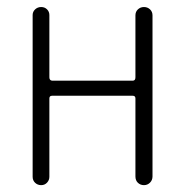

<svg xmlns="http://www.w3.org/2000/svg" viewBox="-20 -540 540 560"><path d="M75.2 -24.4V-496.1Q75.2 -505.9 82.5 -512.7Q89.8 -519.5 100.1 -519.5Q110.4 -519.5 117.2 -512.7Q124 -505.9 124 -496.1V-314.5Q124 -305.7 131.8 -304.7H367.2Q375 -304.7 375 -314.5V-495.1Q375 -505.9 382.3 -512.7Q389.6 -519.5 399.9 -519.5Q410.2 -519.5 417.5 -512.7Q424.8 -505.9 424.8 -495.1V-25.4Q424.8 -14.6 417.5 -7.3Q410.2 0 399.9 0Q389.6 0 382.3 -6.8Q375 -13.7 375 -25.4V-252.9Q375 -260.7 367.2 -260.7H131.8Q124 -260.7 124 -252.9V-24.4Q124 -14.6 117.2 -7.3Q110.4 0 100.1 0Q89.8 0 82.5 -6.8Q75.2 -13.7 75.2 -24.4Z"/></svg>

Font: Rounded-X Mgen+ 2m light
Style: Regular
Weight: 200
Designer: [Source Han Sans]
Ryoko NISHIZUKA  (kana & ideographs); Paul D. Hunt (Latin, Greek & Cyrillic); Wenlong ZHANG  (bopomofo
Version: Version 1.059.20150602